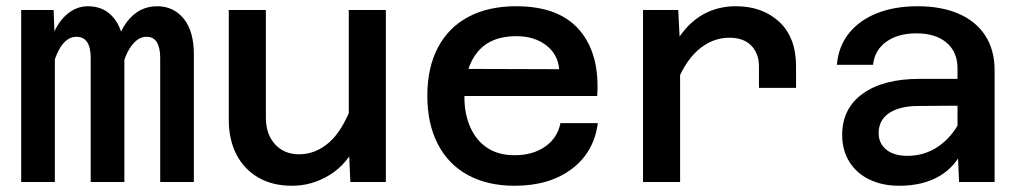

<svg xmlns="http://www.w3.org/2000/svg" viewBox="-20 -584 3290 616"><path d="M494 0V-398Q494 -430 483.5 -448Q473 -466 450 -466Q418 -466 393.5 -424.5Q369 -383 358 -290L349 -371Q348 -462 386.5 -513Q425 -564 484 -564Q537 -564 569.5 -524Q602 -484 602 -409V0ZM48 0V-552H152L156 -446V0ZM271 0V-398Q271 -432 259.5 -449Q248 -466 225 -466Q191 -466 168 -422Q145 -378 134 -290L133 -375Q133 -434 151.5 -476.5Q170 -519 199 -541.5Q228 -564 262 -564Q317 -564 348 -522.5Q379 -481 379 -411V0Z M833 -552V-207Q833 -153 862.5 -121Q892 -89 939 -89Q993 -89 1036.5 -127.5Q1080 -166 1111 -251L1129 -132Q1096 -59 1039 -23.5Q982 12 917 12Q854 12 808.5 -14.5Q763 -41 738.5 -88.5Q714 -136 714 -200V-552ZM1218 -552V0H1104L1099 -116V-552Z M1631 12Q1544 12 1481 -22.5Q1418 -57 1384.5 -122Q1351 -187 1351 -277Q1351 -367 1385 -431.5Q1419 -496 1483 -530Q1547 -564 1636 -564Q1774 -564 1839.5 -487Q1905 -410 1896 -276H1446L1447 -363L1774 -362Q1770 -410 1732 -439Q1694 -468 1636 -468Q1554 -468 1512 -417Q1470 -366 1470 -272Q1470 -218 1489 -175.5Q1508 -133 1543.5 -109.5Q1579 -86 1631 -86Q1690 -86 1729.5 -114Q1769 -142 1778 -189H1898Q1886 -96 1814.5 -42Q1743 12 1631 12Z M2415 -302V-371Q2415 -412 2390.5 -437.5Q2366 -463 2320 -463Q2264 -463 2218 -422Q2172 -381 2141 -293L2126 -405Q2149 -457 2180.5 -492.5Q2212 -528 2252.5 -546Q2293 -564 2341 -564Q2426 -564 2480 -514Q2534 -464 2534 -371V-302ZM2043 0V-552H2156L2162 -435V0Z M3057 0 3052 -117V-365Q3052 -417 3017 -447Q2982 -477 2920 -477Q2861 -477 2823.5 -450Q2786 -423 2781 -376H2665Q2670 -435 2703.5 -477Q2737 -519 2793.5 -541.5Q2850 -564 2924 -564Q3000 -564 3055.5 -540Q3111 -516 3141 -470Q3171 -424 3171 -358V0ZM2865 12Q2811 12 2769.5 -8Q2728 -28 2705 -65Q2682 -102 2682 -151Q2682 -236 2748 -283.5Q2814 -331 2931 -331H3066V-245L2927 -244Q2867 -244 2833 -221.5Q2799 -199 2799 -157Q2799 -124 2823.5 -104Q2848 -84 2891 -84Q2946 -84 2989.5 -113.5Q3033 -143 3060 -195L3073 -111Q3047 -50 2994 -19Q2941 12 2865 12Z"/></svg>

Font: Azeret Mono Medium
Style: Regular
Weight: 500
Designer: Martin Vácha
Foundry: Displaay
Version: Version 1.002